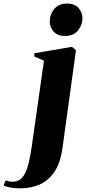

<svg xmlns="http://www.w3.org/2000/svg" viewBox="-150 -770 469 1044"><path d="M190 33Q179 114.5 146.8 163Q114.5 211.5 66.8 232.8Q19 254 -39 254Q-67.5 254 -91 250.2Q-114.5 246.5 -130.5 238L-119.5 211Q-109.5 214.5 -99.8 216.2Q-90 218 -81.5 218Q-59.5 218 -43.2 207.5Q-27 197 -14.8 174.2Q-2.5 151.5 6.5 114.2Q15.5 77 23 24L89 -440L35.5 -463.5L38 -480.5L241.5 -515.5L263 -496ZM202.5 -574.5Q163 -574.5 141.8 -598.2Q120.5 -622 120.5 -652.5Q120.5 -692 145 -721.2Q169.5 -750.5 213.5 -750.5Q258 -750.5 278.2 -725.2Q298.5 -700 298.5 -671Q298.5 -634 274.2 -604.2Q250 -574.5 202.5 -574.5Z"/></svg>

Font: Merriweather 144pt Black
Style: Italic
Weight: 900
Italic angle: -7.8°
Version: Version 2.101